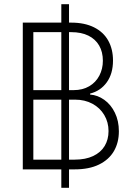

<svg xmlns="http://www.w3.org/2000/svg" viewBox="-20 -816 649 925"><path d="M275.4 0H89.8V-707H275.4V-795.9H312.5V-707H323.2Q387.7 -707 433.1 -684.3Q478.5 -661.6 501.5 -620.4Q524.4 -579.1 524.4 -524.4Q524.4 -460.9 494.4 -419.4Q464.4 -377.9 414.1 -365.2V-360.4Q450.2 -357.9 482.2 -335.2Q514.2 -312.5 533.4 -273.2Q552.7 -233.9 552.7 -183.6Q552.7 -128.9 528.6 -87.6Q504.4 -46.4 456.8 -23.2Q409.2 0 339.8 0H312.5V88.9H275.4ZM502.9 -184.6Q502.9 -227.1 482.4 -261.7Q461.9 -296.4 425.3 -316.2Q388.7 -335.9 341.8 -335.9H312.5V-46.9H339.8Q392.1 -46.9 428.7 -64.2Q465.3 -81.5 484.1 -112.5Q502.9 -143.6 502.9 -184.6ZM475.6 -523.4Q475.6 -565.4 457.8 -596.4Q439.9 -627.4 405.8 -644.3Q371.6 -661.1 323.2 -661.1H312.5V-381.8H335Q377.9 -381.8 409.7 -400.4Q441.4 -418.9 458.5 -451.4Q475.6 -483.9 475.6 -523.4ZM275.4 -46.9V-335.9H140.6V-46.9ZM275.4 -381.8V-661.1H140.6V-381.8Z"/></svg>

Font: Pretendard Std ExtraLight
Style: Regular
Weight: 200
Designer: Base glyphs from Inter by Rasmus Andersson; Hangeul glyphs from Noto Sans CJK(Source Han Sans) by Jang Soo-young and Kan
Foundry: Kil Hyung-jin
Version: Version 1.309